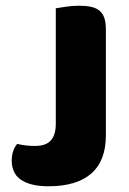

<svg xmlns="http://www.w3.org/2000/svg" viewBox="-20 -635 452 671"><path d="M175 -606Q186 -608 210 -611.5Q234 -615 256 -615Q279 -615 296.5 -611.5Q314 -608 326 -599Q338 -590 344 -574Q350 -558 350 -532V-162Q350 -73 299 -28.5Q248 16 149 16Q97 16 65 0Q42 -11 31.5 -30Q21 -49 21 -73Q21 -93 26.5 -108Q32 -123 40 -132Q59 -128 72.5 -126.5Q86 -125 102 -125Q141 -125 158 -144.5Q175 -164 175 -202Z"/></svg>

Font: Baloo Paaji
Style: Regular
Weight: 400
Designer: Shuchita Grover and Ek Type
Foundry: Ek Type
Version: Version 1.443;PS 1.000;hotconv 16.6.51;makeotf.lib2.5.65220;